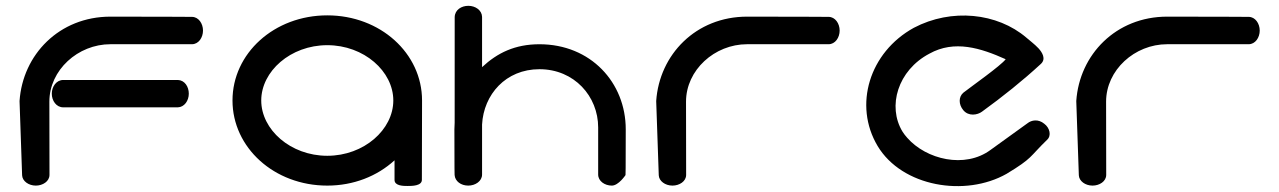

<svg xmlns="http://www.w3.org/2000/svg" viewBox="-20 -638 4398 660"><path d="M197.4 -363.1C173.9 -363.1 158 -340.3 158 -316C158 -291.8 173.6 -269 197.4 -269H591.1C613.6 -269.6 629 -291.7 629 -316C629 -339.8 615.1 -362.2 591.4 -363.1C589.9 -363.2 197.8 -363.1 197.4 -363.1ZM149.7 -288.5C149.7 -397.2 247.8 -486 359.7 -486C477.3 -486 639.8 -486 639.8 -486C662.6 -486 677.8 -508.8 677.8 -533C677.8 -557.2 662.5 -580 639.8 -580C639.8 -580 530.1 -580.8 359.7 -580.8C183.3 -580.8 58 -449.9 47.2 -290.9L47.2 -290.5L47.2 -290C47.2 -289.2 55.8 -43.7 56 -35.5C56.8 -15.6 78.2 0 103 0C127.1 0 150 -14.6 150.1 -36.6C150.1 -38.2 150 -39.8 150.1 -41.4C150 -65.4 149.7 -186.7 149.7 -288.5Z M1105 -585.2C922.5 -585.2 779.2 -454.6 779.2 -292.6C779.2 -130.6 922.5 0 1105 0C1195.4 0 1276.4 -32.3 1336.2 -86.9L1336.2 -19.5C1336.2 1.5 1367.8 1.3 1381.4 1.3C1396.1 1.3 1430.2 1.2 1430.2 -19.8L1430.8 -292.6C1430.8 -454.6 1287.5 -585.2 1105 -585.2ZM1332 -292.6C1332 -192.7 1231.6 -102.5 1105 -102.5C978.4 -102.5 878 -192.7 878 -292.6C878 -392.5 978.4 -482.7 1105 -482.7C1231.6 -482.7 1332 -392.5 1332 -292.6Z M1542 -193.4C1542 -49 1542.6 -37.5 1542.7 -36.5C1544.2 -15 1564.4 0 1589.7 0C1613.9 0 1637.1 -15.2 1637.1 -38V-210C1642.6 -312.9 1718.3 -400.1 1834.4 -400.1C1954.3 -400.1 2036.2 -306.6 2036.2 -200C2036.2 -88.5 2036.2 -38 2036.2 -38C2036.2 -15.2 2059 0 2083.2 0C2106.3 0 2130.2 -36.1 2130.2 -36.1C2130.4 -37.9 2131 -47.7 2131 -193.4C2131 -354.3 2010.5 -485.9 1834.4 -485.9C1750.3 -485.9 1689.7 -456.3 1637.1 -407.2V-580.1C1636.5 -602.7 1614.4 -618 1590 -618C1566.3 -618 1543.9 -604.5 1543 -579.5C1543 -579.3 1542.9 -373.9 1542.9 -216.3C1542.3 -208.6 1542 -201.2 1542 -193.4Z M2338.2 -288.5C2338.2 -397.2 2436.3 -486 2548.2 -486C2665.8 -486 2828.3 -486 2828.3 -486C2851.1 -486 2866.3 -508.8 2866.3 -533C2866.3 -557.2 2851 -580 2828.3 -580C2828.3 -580 2718.6 -580.8 2548.2 -580.8C2371.8 -580.8 2246.5 -449.9 2235.7 -290.9L2235.7 -290.5L2235.7 -290C2235.7 -289.2 2244.3 -43.7 2244.5 -35.5C2245.3 -15.6 2266.7 0 2291.5 0C2315.6 0 2338.5 -14.6 2338.6 -36.6C2338.6 -38.2 2338.5 -39.8 2338.6 -41.4C2338.5 -65.4 2338.2 -186.7 2338.2 -288.5Z M3578.7 -156.8C3595.6 -171.4 3588.5 -198.9 3569.5 -212.7C3549.7 -229.2 3526.3 -225.9 3511.6 -214L3385 -122.7C3296.8 -57.4 3163.9 -89.8 3098.6 -164.3C3092.4 -171.1 3087 -178.2 3082.3 -185.6C3029.6 -272.3 3066 -396.4 3174.9 -453.6C3260.8 -501.5 3351.4 -472.9 3437 -434.4C3421.7 -413.1 3317.4 -339.6 3291.7 -319.5C3274.5 -305 3275.1 -278.8 3291.2 -259.4C3309.6 -237 3340.2 -242.7 3355.5 -254.1C3427.3 -306.1 3495.4 -360.6 3558 -418.3C3576.8 -435.6 3562.3 -458.1 3550 -471.7C3536.3 -486.4 3517.8 -500 3507.9 -508.8C3408.4 -593.7 3250.8 -610.7 3121.2 -542.4C2968.5 -458.4 2913 -276.4 2996.8 -136.1C3080.9 4.2 3298.3 40.1 3440.3 -40.6C3530.7 -95.3 3517.4 -97.2 3578.7 -156.8Z M3782.2 -288.5C3782.2 -397.2 3880.3 -486 3992.2 -486C4109.8 -486 4272.3 -486 4272.3 -486C4295.1 -486 4310.3 -508.8 4310.3 -533C4310.3 -557.2 4295 -580 4272.3 -580C4272.3 -580 4162.6 -580.8 3992.2 -580.8C3815.8 -580.8 3690.5 -449.9 3679.7 -290.9L3679.7 -290.5L3679.7 -290C3679.7 -289.2 3688.3 -43.7 3688.5 -35.5C3689.3 -15.6 3710.7 0 3735.5 0C3759.6 0 3782.5 -14.6 3782.6 -36.6C3782.6 -38.2 3782.5 -39.8 3782.6 -41.4C3782.5 -65.4 3782.2 -186.7 3782.2 -288.5Z"/></svg>

Font: Hi.
Style: Black
Weight: 400
Designer: Mew Too, Robert Jablonski
Foundry: Cannot Into Space Fonts
Version: Version 1.996